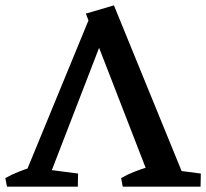

<svg xmlns="http://www.w3.org/2000/svg" viewBox="-40 -698 771 718"><path d="M35 0 298 -639 368 -616 130 0ZM532 0 281 -647 386 -678 663 0ZM-14 0 -20 -32Q3 -45 28 -55Q53 -65 79 -73L80 0ZM111 0 114 -67 252 -49 251 0ZM419 0 413 -32Q435 -45 460.5 -55Q486 -65 512 -73L554 0ZM570 0 573 -67 711 -49 710 0Z"/></svg>

Font: Eczar Medium
Style: Regular
Weight: 500
Designer: Vaibhav Singh
Foundry: Rosetta Type Foundry
Version: Version 2.000